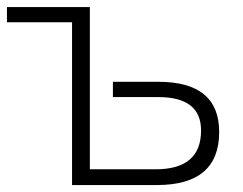

<svg xmlns="http://www.w3.org/2000/svg" viewBox="-20 -533 700 553"><path d="M238.8 -512.7V-45.4H428.2Q559.1 -45.4 559.1 -157.2Q559.1 -253.4 436 -253.4H305.2V-297.4H436Q611.3 -297.4 611.3 -152.8Q611.3 0 431.6 0H187.5V-468.8H0V-512.7Z"/></svg>

Font: Sansation Light
Style: Light
Weight: 300
Designer: Bernd Montag
Version: Version 1.301